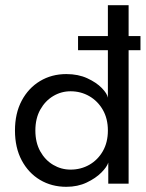

<svg xmlns="http://www.w3.org/2000/svg" viewBox="-20 -708 561 740"><path d="M280.8 -514.6V-569.1H521.4V-514.6ZM235.6 12Q179.1 12 134.3 -14.6Q89.6 -41.3 63.6 -90.1Q37.7 -138.9 37.7 -205Q37.7 -271.1 63.6 -319.9Q89.6 -368.7 134.3 -395.6Q179.1 -422.5 235.6 -422.5Q281.4 -422.5 316.5 -406.3Q351.6 -390.1 372.4 -368.7Q393.1 -347.3 395.8 -331.4V-688H475.7V0H397.3V-81.4Q392.5 -65 370.7 -43Q348.9 -21 314.1 -4.5Q279.4 12 235.6 12ZM252 -54.3Q291.6 -54.3 324.3 -72.9Q357 -91.6 376.4 -125.5Q395.8 -159.4 395.8 -205Q395.8 -250.6 376.4 -284.5Q357 -318.4 324.3 -337.3Q291.6 -356.2 252 -356.2Q215.9 -356.2 185 -337.7Q154 -319.1 135.1 -285.2Q116.3 -251.3 116.3 -205Q116.3 -158.7 135.1 -124.8Q154 -90.9 185 -72.6Q215.9 -54.3 252 -54.3Z"/></svg>

Font: League Spartan Extralight
Style: Regular
Weight: 200
Foundry: The League of Moveable Type
Version: Version 2.300; ttfautohint (v1.8.3)